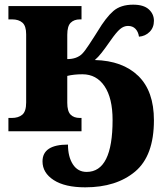

<svg xmlns="http://www.w3.org/2000/svg" viewBox="-20 -562 719 822"><path d="M162 129Q162 57 271 57Q271 109 292 141.5Q313 174 351 174Q462 174 462 -48Q462 -142 427.5 -193Q393 -244 333 -244Q296 -244 268 -237V-122Q268 -86 282 -71.5Q296 -57 322 -57H329V0H16V-57H30Q59 -57 75.5 -71Q92 -85 92 -123V-415Q92 -451 76 -465Q60 -479 32 -479H16V-536H329V-479H322Q297 -479 282.5 -464.5Q268 -450 268 -413V-309Q309 -309 332 -332Q343 -343 361 -370.5Q379 -398 386 -409L398 -428Q434 -488 465.5 -515Q497 -542 550 -542Q595 -542 617 -522Q639 -502 639 -473Q639 -444 620.5 -425.5Q602 -407 575 -405Q572 -426 560 -438.5Q548 -451 528 -451Q510 -451 494 -437.5Q478 -424 453 -388Q430 -355 415 -336Q400 -317 386 -305Q505 -302 572 -237Q639 -172 639 -47Q639 105 558.5 172.5Q478 240 345 240Q258 240 210 209Q162 178 162 129Z"/></svg>

Font: Noto Serif ExtraBold
Style: Regular
Weight: 800
Designer: Monotype Design Team
Foundry: Monotype Imaging Inc.
Version: Version 1.001